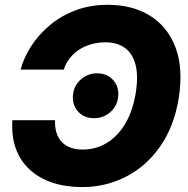

<svg xmlns="http://www.w3.org/2000/svg" viewBox="-20 -757 772 787"><path d="M421.9 -737.3Q522.9 -737.3 595.2 -692.4Q667.5 -647.5 699.7 -561.8Q731.9 -476.1 712.4 -353.5Q692.9 -235.8 635 -154.5Q577.1 -73.2 494.4 -31.7Q411.6 9.8 317.4 9.8Q249 9.8 194.3 -8.5Q139.6 -26.9 101.6 -62Q63.5 -97.2 44.9 -147.9Q26.4 -198.7 30.8 -264.2H205.6Q204.6 -236.3 211.2 -214.1Q217.8 -191.9 232.2 -176.3Q246.6 -160.6 268.3 -152.3Q290 -144 318.8 -144Q374 -144 418.7 -171.6Q463.4 -199.2 493.7 -250.5Q523.9 -301.8 536.1 -374Q547.4 -443.8 535.9 -490.2Q524.4 -536.6 492.7 -560.1Q460.9 -583.5 412.1 -583.5Q380.9 -583.5 353.8 -575.7Q326.7 -567.9 304.4 -553.5Q282.2 -539.1 266.1 -518.6Q250 -498 241.2 -471.7H64.5Q77.1 -520 107.4 -567.1Q137.7 -614.3 183.1 -652.8Q228.5 -691.4 288.6 -714.4Q348.6 -737.3 421.9 -737.3ZM365.7 -272.5Q322.8 -272.5 297.9 -302.2Q272.9 -332 280.3 -375.5Q286.1 -410.6 314 -433.6Q341.8 -456.5 377.9 -456.5Q420.9 -456.5 445.8 -426.5Q470.7 -396.5 463.4 -353Q457.5 -318.4 429.7 -295.4Q401.9 -272.5 365.7 -272.5Z"/></svg>

Font: Inter Tight ExtraBold
Style: Italic
Weight: 800
Italic angle: -9.39999°
Designer: Rasmus Andersson
Foundry: rsms
Version: Version 3.004